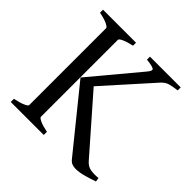

<svg xmlns="http://www.w3.org/2000/svg" viewBox="-164 -757 905 905"><g transform="rotate(45 289.0 -304.0)"><path d="M542 -595Q511 -591 493 -586Q475 -581 459 -564L235 -314H175L373 -551Q396 -577 386 -584Q376 -591 337 -595V-615H542ZM573 -19Q545 -9 515.5 -1Q486 7 463 7Q449 7 438 2.5Q427 -2 417 -15L175 -314L227 -353L481 -63Q498 -43 521.5 -39.5Q545 -36 570 -39ZM24 0V-21Q58 -28 77 -36.5Q96 -45 96 -51V-564Q96 -570 78 -579Q60 -588 24 -595V-615H244V-595Q212 -588 193 -579.5Q174 -571 174 -564V-51Q174 -45 191.5 -36.5Q209 -28 244 -21V0Z"/></g></svg>

Font: ChillKai
Style: Regular
Weight: 400
Designer: ChillType
Foundry: 寒蝉字型
Version: Version 2.000